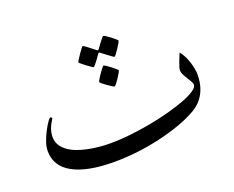

<svg xmlns="http://www.w3.org/2000/svg" viewBox="-94 -688 1060 871"><g transform="rotate(-20 435.5 -252.5)"><path d="M813.5 -217.8Q813.5 -201.2 810.5 -181.9Q807.6 -162.6 799.3 -142.6Q791 -122.6 775.4 -103.5Q759.8 -84.5 734.9 -69.8Q698.2 -48.3 649.9 -31Q601.6 -13.7 546.9 -1Q492.2 11.7 435.1 18.3Q377.9 24.9 323.7 24.9Q194.8 24.9 125.2 -12.9Q55.7 -50.8 55.7 -124.5Q55.7 -144.5 64.2 -168.9Q72.8 -193.4 84 -214.6Q95.2 -235.8 105.2 -250Q115.2 -264.2 118.7 -264.2Q121.1 -264.2 123.8 -262.2Q126.5 -260.3 126.5 -257.8Q126.5 -256.3 125.5 -255.9Q123 -250.5 118.2 -242.9Q113.3 -235.4 108.9 -225.3Q104.5 -215.3 101.3 -203.1Q98.1 -190.9 98.1 -176.8Q98.1 -154.8 108.6 -137.5Q119.1 -120.1 137 -107.2Q154.8 -94.2 178.2 -85.4Q201.7 -76.7 227.8 -71.3Q253.9 -65.9 281.2 -63.2Q308.6 -60.5 334 -60.5Q381.8 -60.5 433.3 -66.2Q484.9 -71.8 534.7 -81.3Q584.5 -90.8 629.4 -103Q674.3 -115.2 708.5 -128.4Q742.7 -141.6 762.5 -155.3Q782.2 -168.9 782.2 -181.2Q782.2 -187.5 776.6 -197.5Q771 -207.5 763.4 -219.2Q755.9 -231 750.2 -242.4Q744.6 -253.9 744.6 -263.2Q744.6 -269.5 748 -280Q751.5 -290.5 755.6 -302.2Q759.8 -314 764.4 -324.5Q769 -335 771 -340.3Q780.8 -328.6 788.8 -313Q796.9 -297.4 802.2 -280.5Q807.6 -263.7 810.5 -247.1Q813.5 -230.5 813.5 -217.8ZM529.3 -485.8Q529.3 -483.4 523.4 -473.4Q517.6 -463.4 510.3 -452.1Q502.9 -440.9 496.1 -431.9Q489.3 -422.9 486.8 -422.9Q485.4 -422.9 476.8 -429Q468.3 -435.1 458 -442.9Q446.3 -451.2 431.6 -462.9Q429.2 -465.3 426.8 -465.3Q424.8 -465.3 422.4 -461.4Q412.1 -447.3 404.3 -436Q397 -426.3 390.6 -418.7Q384.3 -411.1 382.3 -411.1Q380.9 -411.1 371.6 -417.2Q362.3 -423.3 351.8 -431.4Q341.3 -439.5 332.8 -446.5Q324.2 -453.6 324.2 -455.6Q324.2 -457.5 330.6 -467.8Q336.9 -478 344.5 -489Q352.1 -500 358.9 -509Q365.7 -518.1 367.2 -518.1Q370.6 -518.1 378.7 -512Q386.7 -505.9 396.5 -498.5L420.9 -479.5Q425.3 -476.1 426.3 -476.1Q427.7 -476.1 431.6 -480.5L449.7 -505.4Q457 -514.2 462.9 -522Q468.8 -529.8 471.2 -529.8Q473.6 -529.8 483.2 -523.7Q492.7 -517.6 502.9 -509.8Q513.2 -502 521.2 -494.9Q529.3 -487.8 529.3 -485.8ZM440.9 -296.4Q439 -296.4 429.7 -302.2Q420.4 -308.1 409.9 -315.4Q399.4 -322.8 390.9 -329.8Q382.3 -336.9 382.3 -339.4Q382.3 -341.8 388.4 -352.1Q394.5 -362.3 402.3 -373.5Q410.2 -384.8 417.2 -393.8Q424.3 -402.8 426.3 -402.8Q428.7 -402.8 438.2 -396.7Q447.8 -390.6 458 -382.6Q468.3 -374.5 476.3 -367.4Q484.4 -360.4 484.4 -358.4Q484.4 -356.4 478.5 -346.4Q472.7 -336.4 465.6 -325.4Q458.5 -314.5 451.2 -305.4Q443.8 -296.4 440.9 -296.4Z"/></g></svg>

Font: Accordance
Style: Regular
Weight: 400
Version: Version 1.1 (build May 11, 2018) Miklal Software Solutions, 